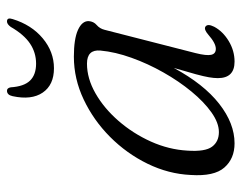

<svg xmlns="http://www.w3.org/2000/svg" viewBox="-92 -608 708 564"><g transform="rotate(-90 262.0 -326.0)"><path d="M388 -105.5Q380 -73.5 383 -59.8Q386 -46 400.5 -46Q417 -46 442 -68Q457 -81 465 -77Q475.5 -71 465.5 -51Q452 -25.5 423.5 -8.2Q395 9 363 9Q314.5 9 314.5 -40Q314.5 -51.5 317 -66.2Q319.5 -81 326 -105Q332.5 -129 344.5 -169.5Q297 -81.5 239.2 -36.2Q181.5 9 123 9Q78 9 51.8 -21Q25.5 -51 30 -119.5Q33 -185 63 -246.5Q93 -308 142 -356.8Q191 -405.5 251.8 -434.2Q312.5 -463 377.5 -463Q429.5 -463 456 -451Q482.5 -439 482 -419.5Q481 -405 470.5 -396Q460 -387 456.5 -373ZM101.5 -129Q98 -77.5 113 -57.2Q128 -37 156 -37Q183 -37 213.8 -58.8Q244.5 -80.5 275 -117.5Q305.5 -154.5 331.2 -200Q357 -245.5 374.2 -293.5Q391.5 -341.5 395.5 -385Q399 -424.5 357 -424.5Q313.5 -424.5 269.8 -399.5Q226 -374.5 189 -332Q152 -289.5 128.2 -236.8Q104.5 -184 101.5 -129ZM357 -574Q389.5 -574 416 -591.8Q442.5 -609.5 465 -648.5Q473 -659.5 481 -659.5Q493.5 -659.5 488 -643Q471 -587.5 431.5 -554.5Q392 -521.5 343.5 -521.5Q294.5 -521.5 272 -554.5Q249.5 -587.5 261.5 -643Q265 -659.5 277.5 -659.5Q285.5 -659.5 287.5 -648.5Q290 -609.5 307.2 -591.8Q324.5 -574 357 -574Z"/></g></svg>

Font: Fraunces 9pt Soft Light
Style: Italic
Weight: 300
Italic angle: -16°
Version: Version 1.000;[0bf87f6ff]